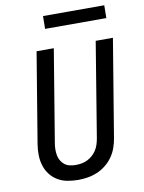

<svg xmlns="http://www.w3.org/2000/svg" viewBox="-99 -989 799 1065"><g transform="rotate(-10 300.0 -456.5)"><path d="M255 8Q224 8 194 2.5Q164 -3 139 -18Q114 -33 96.5 -56Q79 -79 70.5 -107Q62 -135 61.5 -165.5Q61 -196 66 -227L150 -735H247L161 -214Q158 -196 158 -179Q158 -162 161 -146Q164 -130 172.5 -116Q181 -102 193.5 -92.5Q206 -83 222.5 -79.5Q239 -76 256 -76Q272 -76 288.5 -79Q305 -82 320.5 -89.5Q336 -97 349.5 -109Q363 -121 372.5 -136Q382 -151 387 -167Q392 -183 395 -199L483 -735H580L489 -185Q485 -159 475.5 -132.5Q466 -106 450 -83Q434 -60 411 -41.5Q388 -23 362 -12Q336 -1 308.5 3.5Q281 8 255 8ZM563 -849H218L219 -921H564Z"/></g></svg>

Font: Iosevka Custom Medium
Style: Italic
Weight: 500
Italic angle: -9°
Designer: Belleve Invis
Foundry: Belleve Invis
Version: Version 27.0.1